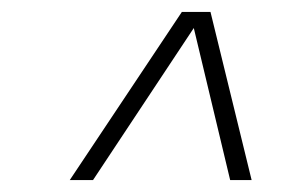

<svg xmlns="http://www.w3.org/2000/svg" viewBox="-20 -770 475 322"><path d="M97 -468 285 -750H333L402 -468H366L305 -723L136 -468Z"/></svg>

Font: Saira SemiCondensed Thin
Style: Italic
Weight: 250
Width: 4
Italic angle: -12°
Designer: Hector Gatti with collaboration of the Omnibus-Type team
Foundry: Omnibus-Type
Version: Version 1.101